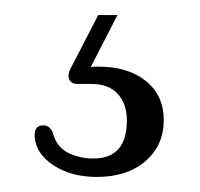

<svg xmlns="http://www.w3.org/2000/svg" viewBox="-20 -26 266 255"><path d="M110.5 -6H136L100.5 63Q105.5 62.5 110.5 62.5Q150.5 62.5 174 81.8Q197.5 101 197.5 133.5Q197.5 167 173.2 188Q149 209 108.5 209Q74.5 209 51 193.5Q27.5 178 26 155Q25.5 141 36.5 140.5Q46 140 50 150Q55 169 70.2 176.8Q85.5 184.5 104 184.5Q148.5 184.5 148.5 134Q148.5 112 136.5 98.8Q124.5 85.5 101 85.5H83.5Q74.5 85.5 72 79.5Q69.5 73.5 73.5 65.5Z"/></svg>

Font: Fraunces 72pt S050 Light
Style: Regular
Weight: 300
Version: Version 1.000; ttfautohint (v1.8.3)